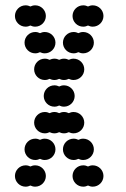

<svg xmlns="http://www.w3.org/2000/svg" viewBox="-20 -700 472 720"><path d="M252 -40C252 -18 270 0 292 0C298.5 0 304.6 -1.6 310 -4.3C315.4 -1.6 321.5 0 328 0C350 0 368 -18 368 -40C368 -62 350 -80 328 -80C321.5 -80 315.4 -78.4 310 -75.7C304.6 -78.4 298.5 -80 292 -80C270 -80 252 -62 252 -40ZM36 -40C36 -18 54 0 76 0C82.5 0 88.6 -1.6 94 -4.3C99.4 -1.6 105.5 0 112 0C134 0 152 -18 152 -40C152 -62 134 -80 112 -80C105.5 -80 99.4 -78.4 94 -75.7C88.6 -78.4 82.5 -80 76 -80C54 -80 36 -62 36 -40ZM216 -140C216 -118 234 -100 256 -100C262.5 -100 268.6 -101.6 274 -104.3C279.4 -101.6 285.5 -100 292 -100C314 -100 332 -118 332 -140C332 -162 314 -180 292 -180C285.5 -180 279.4 -178.4 274 -175.7C268.6 -178.4 262.5 -180 256 -180C234 -180 216 -162 216 -140ZM72 -140C72 -118 90 -100 112 -100C118.5 -100 124.6 -101.6 130 -104.3C135.4 -101.6 141.5 -100 148 -100C170 -100 188 -118 188 -140C188 -162 170 -180 148 -180C141.5 -180 135.4 -178.4 130 -175.7C124.6 -178.4 118.5 -180 112 -180C90 -180 72 -162 72 -140ZM108 -240C108 -218 126 -200 148 -200C154.5 -200 160.6 -201.6 166 -204.3C171.4 -201.6 177.5 -200 184 -200C190.5 -200 196.6 -201.6 202 -204.3C207.4 -201.6 213.5 -200 220 -200C226.5 -200 232.6 -201.6 238 -204.3C243.4 -201.6 249.5 -200 256 -200C278 -200 296 -218 296 -240C296 -262 278 -280 256 -280C249.5 -280 243.4 -278.4 238 -275.7C232.6 -278.4 226.5 -280 220 -280C213.5 -280 207.4 -278.4 202 -275.7C196.6 -278.4 190.5 -280 184 -280C177.5 -280 171.4 -278.4 166 -275.7C160.6 -278.4 154.5 -280 148 -280C126 -280 108 -262 108 -240ZM144 -340C144 -318 162 -300 184 -300C190.5 -300 196.6 -301.6 202 -304.3C207.4 -301.6 213.5 -300 220 -300C242 -300 260 -318 260 -340C260 -362 242 -380 220 -380C213.5 -380 207.4 -378.4 202 -375.7C196.6 -378.4 190.5 -380 184 -380C162 -380 144 -362 144 -340ZM108 -440C108 -418 126 -400 148 -400C154.5 -400 160.6 -401.6 166 -404.3C171.4 -401.6 177.5 -400 184 -400C190.5 -400 196.6 -401.6 202 -404.3C207.4 -401.6 213.5 -400 220 -400C226.5 -400 232.6 -401.6 238 -404.3C243.4 -401.6 249.5 -400 256 -400C278 -400 296 -418 296 -440C296 -462 278 -480 256 -480C249.5 -480 243.4 -478.4 238 -475.7C232.6 -478.4 226.5 -480 220 -480C213.5 -480 207.4 -478.4 202 -475.7C196.6 -478.4 190.5 -480 184 -480C177.5 -480 171.4 -478.4 166 -475.7C160.6 -478.4 154.5 -480 148 -480C126 -480 108 -462 108 -440ZM216 -540C216 -518 234 -500 256 -500C262.5 -500 268.6 -501.6 274 -504.3C279.4 -501.6 285.5 -500 292 -500C314 -500 332 -518 332 -540C332 -562 314 -580 292 -580C285.5 -580 279.4 -578.4 274 -575.7C268.6 -578.4 262.5 -580 256 -580C234 -580 216 -562 216 -540ZM72 -540C72 -518 90 -500 112 -500C118.5 -500 124.6 -501.6 130 -504.3C135.4 -501.6 141.5 -500 148 -500C170 -500 188 -518 188 -540C188 -562 170 -580 148 -580C141.5 -580 135.4 -578.4 130 -575.7C124.6 -578.4 118.5 -580 112 -580C90 -580 72 -562 72 -540ZM252 -640C252 -618 270 -600 292 -600C298.5 -600 304.6 -601.6 310 -604.3C315.4 -601.6 321.5 -600 328 -600C350 -600 368 -618 368 -640C368 -662 350 -680 328 -680C321.5 -680 315.4 -678.4 310 -675.7C304.6 -678.4 298.5 -680 292 -680C270 -680 252 -662 252 -640ZM36 -640C36 -618 54 -600 76 -600C82.5 -600 88.6 -601.6 94 -604.3C99.4 -601.6 105.5 -600 112 -600C134 -600 152 -618 152 -640C152 -662 134 -680 112 -680C105.5 -680 99.4 -678.4 94 -675.7C88.6 -678.4 82.5 -680 76 -680C54 -680 36 -662 36 -640Z"/></svg>

Font: Dotrice Condensed
Style: Bold
Weight: 700
Width: 2
Monospace: yes
Designer: Paul Flo Williams
Foundry: His Deeds Are Dust
Version: Version 1.001